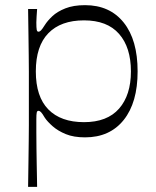

<svg xmlns="http://www.w3.org/2000/svg" viewBox="-20 -518 605 745"><path d="M89 207Q90 149 90.5 105.5Q91 62 91.5 28.5Q92 -5 92 -32Q92 -59 92 -84Q92 -109 92 -136Q92 -163 92 -188Q92 -213 92 -240Q92 -267 91.5 -301Q91 -335 90.5 -379.5Q90 -424 89 -483H124Q123 -468 122 -454Q121 -440 121 -431Q121 -410 122.5 -402.5Q124 -395 129 -395Q134 -395 139 -400Q144 -405 154 -421Q164 -437 183 -455Q202 -473 233.5 -485.5Q265 -498 310 -498Q406 -498 460 -430.5Q514 -363 514 -241Q514 -120 460 -52.5Q406 15 310 15Q266 15 235.5 2.5Q205 -10 184.5 -28Q164 -46 154 -61Q144 -78 139 -83Q134 -88 129 -88Q124 -88 122.5 -81Q121 -74 121 -55Q121 -34 121 -4Q121 26 121.5 59Q122 92 122.5 122.5Q123 153 123.5 175.5Q124 198 124 207ZM306 -44Q396 -44 442 -96.5Q488 -149 488 -241Q488 -334 442 -386.5Q396 -439 306 -439Q216 -439 167.5 -389Q119 -339 119 -241Q119 -143 167.5 -93.5Q216 -44 306 -44Z"/></svg>

Font: Ojuju ExtraLight
Style: Regular
Weight: 400
Version: Version 1.000